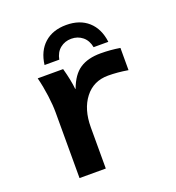

<svg xmlns="http://www.w3.org/2000/svg" viewBox="-132 -832 863 939"><g transform="rotate(-20 300.0 -363.0)"><path d="M527.8 -414.1Q473.1 -423.3 424.3 -423.3Q348.1 -423.3 303.5 -365.7Q258.8 -308.1 258.8 -213.9V0H122.1V-342.3Q122.1 -379.4 115.5 -429.7Q108.9 -480 96.7 -528.3H229Q246.6 -464.8 251.5 -417H253.4Q277.8 -483.4 319.3 -510.7Q360.8 -538.1 427.2 -538.1Q478 -538.1 527.8 -529.8ZM316.4 -654.3Q283.2 -654.3 258.5 -634.5Q233.9 -614.7 227.1 -578.1H150.4Q159.2 -648.4 202.6 -687.3Q246.1 -726.1 316.4 -726.1Q386.7 -726.1 430.2 -687.3Q473.6 -648.4 482.4 -578.1H405.8Q398.9 -614.7 374.5 -634.5Q350.1 -654.3 316.4 -654.3Z"/></g></svg>

Font: Liberation Mono
Style: Bold
Weight: 700
Monospace: yes
Designer: Steve Matteson
Foundry: Ascender Corporation
Version: Version 2.1.5